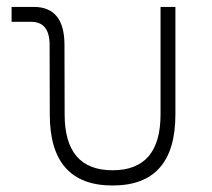

<svg xmlns="http://www.w3.org/2000/svg" viewBox="-20 -538 626 567"><path d="M312.5 9.8Q127 9.8 127 -200.2L126.5 -405.3Q126.5 -473.6 71.8 -473.6H14.2V-517.6H79.6Q170.4 -517.6 170.4 -405.3L170.9 -200.2Q170.9 -35.2 312.5 -35.2Q454.1 -35.2 454.1 -200.2V-517.6H498V-200.2Q498 9.8 312.5 9.8Z"/></svg>

Font: Caskaydia Cove ExtraLight
Style: Regular
Weight: 200
Monospace: yes
Designer: Aaron Bell
Foundry: Saja Typeworks
Version: Version 4.300; ttfautohint (v1.8.3)